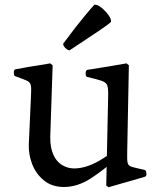

<svg xmlns="http://www.w3.org/2000/svg" viewBox="-20 -774 672 806"><path d="M249 11Q198 11 164 -17Q130 -45 114.5 -86.5Q99 -128 101 -170L110 -369Q112 -402 109.5 -415.5Q107 -429 92.5 -435.5Q78 -442 44 -454Q38 -456 38 -469Q38 -482 45 -483Q86 -491 102 -493.5Q118 -496 131 -498L191 -508L201 -500L191 -200Q190 -153 206.5 -119.5Q223 -86 257.5 -73Q292 -60 342 -75Q392 -90 457 -140L481 -119Q417 -61 361 -25Q305 11 249 11ZM436 12 426 5 434 -369Q435 -402 430.5 -415Q426 -428 407.5 -434.5Q389 -441 346 -451Q339 -453 339.5 -466.5Q340 -480 348 -481Q384 -487 404 -490Q424 -493 436 -495Q448 -497 459 -499L511 -508L521 -500L514 -137Q513 -105 515.5 -91.5Q518 -78 533.5 -73.5Q549 -69 586 -61Q593 -60 594.5 -47Q596 -34 588 -32Q545 -19 528.5 -14.5Q512 -10 498 -6ZM274 -564Q270 -561 261.5 -566.5Q253 -572 248 -580.5Q243 -589 247 -593Q296 -659 331 -701.5Q366 -744 376 -754Q388 -756 405.5 -742Q423 -728 435.5 -710.5Q448 -693 446 -682Q436 -672 390 -641Q344 -610 274 -564Z"/></svg>

Font: Anvers
Style: Regular
Weight: 400
Designer: Ishtar van Looy
Version: Version 1.000